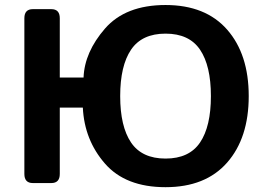

<svg xmlns="http://www.w3.org/2000/svg" viewBox="-20 -737 1063 773"><path d="M112.3 0Q78.1 0 78.1 -36.6V-663.6Q78.1 -700.2 112.3 -700.2H186.5Q220.7 -700.2 220.7 -663.6V-424.8H316.4Q320.3 -527.3 402.8 -622.1Q485.4 -716.8 646.5 -716.8Q807.6 -716.8 894.5 -617.7Q981.4 -518.6 981.4 -350.1Q981.4 -181.6 894.5 -82.5Q807.6 16.6 646.5 16.6Q485.4 16.6 402.6 -78.4Q319.8 -173.3 313.5 -303.7H220.7V-36.6Q220.7 0 186.5 0ZM463.9 -350.1Q463.9 -228 507.6 -163.3Q551.3 -98.6 646.5 -98.6Q741.7 -98.6 785.4 -163.3Q829.1 -228 829.1 -350.1Q829.1 -472.2 785.4 -536.9Q741.7 -601.6 646.5 -601.6Q551.3 -601.6 507.6 -536.9Q463.9 -472.2 463.9 -350.1Z"/></svg>

Font: Istok Web
Style: Bold
Weight: 700
Designer: Andrey V. Panov
Foundry: Andrey V. Panov
Version: Version 1.0.2g